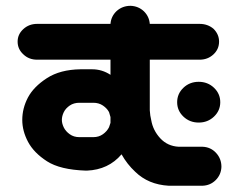

<svg xmlns="http://www.w3.org/2000/svg" viewBox="-20 -625 804 644"><path d="M39.1 -485.4Q39.1 -509.8 58.1 -527.3Q77.1 -544.9 104.5 -544.9H350.6Q352.5 -570.3 371.1 -587.9Q390.6 -605.5 418 -605.5Q444.3 -604.5 462.9 -586.9Q480.5 -569.3 482.4 -544.9H649.4Q676.8 -544.9 696.3 -528.3Q714.8 -509.8 714.8 -485.4Q714.8 -460 695.8 -442.4Q676.8 -424.8 649.4 -424.8H482.4V-254.9Q483.4 -237.3 487.3 -221.7Q493.2 -187.5 517.6 -161.1Q542 -134.8 579.1 -132.8H659.2Q686.5 -131.8 704.6 -112.3Q722.7 -92.8 722.7 -65.4Q721.7 -39.1 703.6 -21Q685.5 -2.9 659.2 -2H545.9Q477.5 -5.9 433.6 -48.8Q406.2 -74.2 387.7 -107.4Q343.8 -55.7 271.5 -52.7H267.6Q181.6 -55.7 137.7 -84Q93.8 -112.3 74.2 -148.9Q54.7 -185.5 54.7 -222.7Q54.7 -261.7 73.7 -297.9Q92.8 -334 137.2 -362.8Q181.6 -391.6 250 -392.6H289.1Q322.3 -392.6 350.6 -374V-424.8H104.5Q77.1 -424.8 58.6 -442.4Q39.1 -460 39.1 -485.4ZM246.1 -280.3Q227.5 -280.3 213.9 -271Q200.2 -261.7 193.8 -248.5Q187.5 -235.4 187.5 -222.7Q187.5 -210.9 193.8 -197.8Q200.2 -184.6 213.9 -174.8Q227.5 -165 246.1 -165H293Q311.5 -165 325.2 -174.8Q338.9 -184.6 345.7 -198.2Q348.6 -206.1 350.6 -212.9V-232.4Q348.6 -240.2 345.7 -249Q338.9 -261.7 325.2 -271Q311.5 -280.3 293 -280.3ZM574.2 -282.2Q574.2 -310.5 595.2 -330.6Q616.2 -350.6 646.5 -350.6Q676.8 -350.6 697.8 -330.6Q718.8 -310.5 718.8 -282.2Q718.8 -253.9 697.8 -233.9Q676.8 -213.9 646.5 -213.9Q616.2 -213.9 595.2 -233.9Q574.2 -253.9 574.2 -282.2Z"/></svg>

Font: Nico Moji
Style: Regular
Weight: 400
Version: Version 1.02